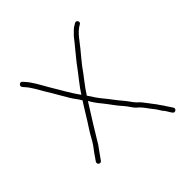

<svg xmlns="http://www.w3.org/2000/svg" viewBox="-150 -628 783 783"><g transform="rotate(-45 241.5 -236.5)"><path d="M391 -507 381 -501C374 -497 369 -492 364 -487L350 -473C346 -468 341 -461 335 -454L317 -432C304 -415 285 -394 273 -377C251 -346 223 -315 203 -282C177 -317 150 -367 127 -405C111 -433 97 -460 78 -481L71 -489C62 -500 46 -486 55 -475L62 -467C81 -446 93 -420 109 -394C124 -371 146 -330 161 -306C170 -291 182 -278 190 -263C189 -260 187 -258 185 -255C163 -221 150 -197 128 -164C110 -137 106 -124 90 -101C82 -89 80 -89 72 -77C64 -65 59 -58 52 -48C44 -36 61 -24 69 -36C81 -52 94 -72 107 -89C138 -140 170 -193 203 -244L204 -245C214 -228 225 -212 238 -197C259 -171 271 -151 293 -127C304 -115 315 -94 326 -85C344 -71 354 -52 369 -34C379 -22 382 -15 390 -3C400 7 406 21 414 32C422 43 439 31 431 20C424 9 414 -5 408 -15L398 -29C395 -34 391 -40 385 -47L370 -67C360 -79 353 -91 341 -100C331 -110 320 -128 309 -141C287 -166 276 -184 254 -210C240 -227 228 -245 216 -264C237 -298 267 -332 288 -363C302 -380 319 -402 333 -418L351 -441C365 -459 374 -471 392 -484L402 -490C414 -497 402 -515 391 -507Z"/></g></svg>

Font: Electronic
Style: Thn
Weight: 100
Version: Version 1.011